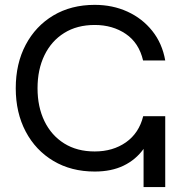

<svg xmlns="http://www.w3.org/2000/svg" viewBox="-20 -759 737 779"><path d="M364.3 -63Q269 -63 196.8 -106Q124.5 -148.9 84.2 -225.3Q43.9 -301.8 43.9 -400.9Q43.9 -501 84.2 -577.1Q124.5 -653.3 196.5 -696.3Q268.6 -739.3 364.3 -739.3Q437 -739.3 497.3 -711.7Q557.6 -684.1 597.9 -633.5Q638.2 -583 650.4 -513.7H560.5Q543.9 -585 490.5 -621.3Q437 -657.7 364.3 -657.7Q292.5 -657.7 240.5 -625.2Q188.5 -592.8 160.4 -534.9Q132.3 -477.1 132.3 -400.9Q132.3 -325.2 160.4 -267.3Q188.5 -209.5 240.5 -177Q292.5 -144.5 364.3 -144.5Q438 -144.5 491 -181.6Q543.9 -218.8 561 -287.6H650.4V0H562.5V-154.8Q530.8 -110.8 481.4 -86.9Q432.1 -63 364.3 -63Z"/></svg>

Font: Inter Display
Style: Regular
Weight: 400
Designer: Rasmus Andersson
Foundry: rsms
Version: Version 4.001;git-9221beed3